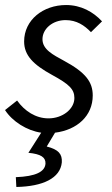

<svg xmlns="http://www.w3.org/2000/svg" viewBox="-24 -518 446 764"><path d="M231 -276C187 -300 145 -321 145 -362C145 -403 185 -438 237 -438C281 -438 312 -417 338 -390L382 -433C347 -471 298 -498 239 -498C148 -498 72 -439 72 -353C72 -298 108 -261 183 -220C251 -183 272 -163 272 -128C272 -84 225 -47 169 -47C118 -47 74 -76 44 -118L-4 -80C25 -35 83 2 140 10L89 90C139 95 158 108 157 133C155 165 119 184 39 187L41 226C147 224 216 191 222 128C224 95 209 77 162 65L195 10C283 -1 345 -57 345 -138C345 -191 318 -229 231 -276Z"/></svg>

Font: Cambridge Sans Italic
Style: Regular
Weight: 400
Italic angle: -11°
Version: Version 2.000;PS 002.000;hotconv 1.0.88;makeotf.lib2.5.64775